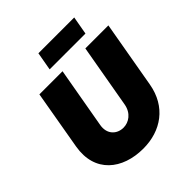

<svg xmlns="http://www.w3.org/2000/svg" viewBox="-239 -1052 1232 1232"><g transform="rotate(-45 376.5 -436.5)"><path d="M353 18C514 18 643 -72 673 -243L753 -700H544L468 -267C456 -200 406 -167 358 -167C300 -167 251 -210 264 -285L337 -700H127L57 -297C22 -93 164 18 353 18ZM287 -767H612L634 -891H309Z"/></g></svg>

Font: Fixel Display Black
Style: Italic
Weight: 900
Italic angle: -10°
Designer: AlfaBravo + MacPaw
Foundry: Kyrylo Tkachov, Marchela Mozhyna, Serhii Makarenko, Maria Weinstein, Zakhar Kryvoshyya
Version: Version 1.210;Glyphs 3.2 (3217)